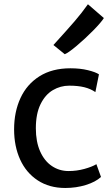

<svg xmlns="http://www.w3.org/2000/svg" viewBox="-20 -891 529 918"><path d="M245.6 -687Q303.7 -751 337.2 -789.8Q370.6 -828.6 400.4 -870.6L476.6 -804.7Q464.8 -785.2 426.3 -745.8Q387.7 -706.5 347.2 -672.4Q306.6 -638.2 289.6 -631.8L235.4 -675.8ZM453.1 -535.6 436 -450.7Q413.6 -466.3 383.3 -473.9Q353 -481.4 311 -481.4Q269 -481.4 232.7 -460Q196.3 -438.5 173.8 -392.8Q151.4 -347.2 151.4 -277.8Q151.4 -213.4 171.9 -167.2Q192.4 -121.1 228 -97.2Q263.7 -73.2 308.1 -73.2Q346.7 -73.2 383.3 -83.3Q419.9 -93.3 440.9 -106L462.9 -44.9Q437 -21 390.6 -6.6Q344.2 7.8 292 7.8Q215.8 7.8 160.4 -28.6Q105 -64.9 76.2 -128.4Q47.4 -191.9 47.4 -272.5Q47.4 -356 77.9 -422.1Q108.4 -488.3 168.9 -526.4Q229.5 -564.5 316.4 -564.5Q363.8 -564.5 400.4 -555.4Q437 -546.4 453.1 -535.6Z"/></svg>

Font: Merriweather Sans
Style: Regular
Weight: 400
Designer: Eben Sorkin
Foundry: Eben Sorkin
Version: Version 1.006; ttfautohint (v1.4.1) -l 6 -r 50 -G 0 -x 11 -H